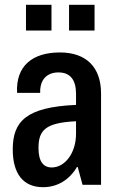

<svg xmlns="http://www.w3.org/2000/svg" viewBox="-20 -768 498 798"><path d="M88 -641H194V-748H88ZM267 -641H373V-748H267ZM159 10C218 10 268 -20 300 -74H303L323 0H400V-380C400 -488 339 -550 229 -550C116 -550 45 -495 51 -382H147C145 -440 178 -467 223 -467C272 -467 296 -436 296 -378V-332C88 -323 33 -263 33 -147C33 -44 78 10 159 10ZM195 -72C160 -72 140 -97 140 -153C140 -227 169 -258 296 -264V-212C296 -132 250 -72 195 -72Z"/></svg>

Font: Kathrein 67 Medium Condensed
Style: Regular
Weight: 500
Width: 3
Designer: Lazydogs Typefoundry, based on Open Sans by Ascender Corporation
Foundry: Lazydogs Typefoundry
Version: Version 1.003;PS 001.003;hotconv 1.0.88;makeotf.lib2.5.64775